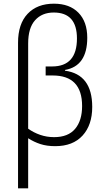

<svg xmlns="http://www.w3.org/2000/svg" viewBox="-20 -785 567 1043"><path d="M272 -717Q398 -717 398 -576Q398 -424 263 -424H228V-375H266Q426 -375 426 -209Q426 -130 388 -85Q350 -40 274 -40Q234 -40 198 -52.5Q162 -65 133 -86V-549Q133 -633 170.5 -675Q208 -717 272 -717ZM273 -765Q182 -765 130 -710Q78 -655 78 -553V238H133V-34Q164 -14 199 -2.5Q234 9 280 9Q376 9 428.5 -48.5Q481 -106 481 -204Q481 -381 333 -401V-405Q454 -426 454 -580Q454 -667 406 -716Q358 -765 273 -765Z"/></svg>

Font: Noto Sans UI SemiCondensed Light
Style: Regular
Weight: 300
Width: 4
Designer: Monotype Design Team
Foundry: Monotype Imaging Inc.
Version: Version 1.901